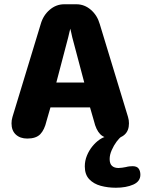

<svg xmlns="http://www.w3.org/2000/svg" viewBox="-20 -640 678 900"><path d="M108 9.5Q74.5 9.5 54.2 -9.2Q34 -28 34 -61.5Q34 -69 35 -76.5Q36 -84 38.5 -92L171 -527.5Q182.5 -568 212.8 -594Q243 -620 281 -620H338Q376 -620 406 -594Q436 -568 447.5 -527.5L580 -92Q582.5 -84 583.5 -76.5Q584.5 -69 584.5 -61.5Q584.5 -27.5 564.2 -9Q544 9.5 510.5 9.5Q469.5 9.5 449.8 -11Q430 -31.5 420.5 -72.5L402 -136.5H216.5L198 -72.5Q188.5 -31.5 168.8 -11Q149 9.5 108 9.5ZM244 -253H375L318.5 -466Q316 -477.5 313.8 -487.5Q311.5 -497.5 309.5 -505.5Q307.5 -497.5 305 -487.5Q302.5 -477.5 300 -466ZM523 240Q485.5 240 452.2 231Q419 222 398.2 200Q377.5 178 377.5 140Q377.5 113.5 387.5 89.2Q397.5 65 413 46Q428.5 27 445.8 15Q463 3 478.5 0H550Q539.5 6.5 526.5 24Q513.5 41.5 503.8 63.5Q494 85.5 494 105.5Q494 127.5 505 137.5Q516 147.5 535.5 147.5Q542.5 147.5 553.2 146Q564 144.5 570.5 143Q579.5 140.5 587.5 139.8Q595.5 139 601.5 139Q621.5 139 629.8 150.2Q638 161.5 638 179Q638 210.5 604.8 225.2Q571.5 240 523 240Z"/></svg>

Font: Sono Monospace
Style: Bold
Weight: 700
Designer: Tyler Finck
Foundry: Tyler Finck
Version: Version 2.112